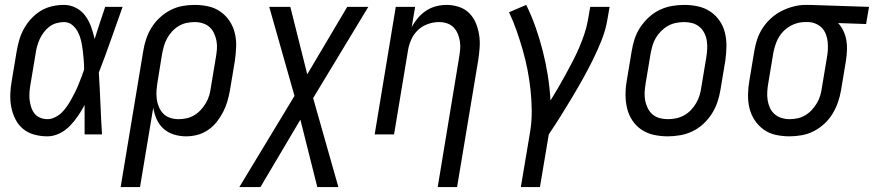

<svg xmlns="http://www.w3.org/2000/svg" viewBox="-20 -548 3564 783"><path d="M173 8Q146 8 120 1Q94 -6 74.5 -22Q55 -38 43 -61.5Q31 -85 26 -111Q21 -137 22 -164.5Q23 -192 28 -219L48 -339Q52 -363 59 -386.5Q66 -410 78 -431.5Q90 -453 107.5 -472Q125 -491 146.5 -504Q168 -517 192.5 -522.5Q217 -528 240 -528Q267 -528 290 -516Q313 -504 328 -483.5Q343 -463 351.5 -439Q360 -415 366 -389L367 -392Q377 -424 387.5 -456Q398 -488 409 -520H480Q456 -453 432.5 -386Q409 -319 383 -252Q387 -189 389.5 -126Q392 -63 396 0H325Q325 -30 325 -60Q325 -90 325 -120Q313 -97 298 -75Q283 -53 264.5 -34Q246 -15 222 -3.5Q198 8 173 8ZM174 -62Q189 -62 205 -70Q221 -78 232.5 -89.5Q244 -101 253.5 -115Q263 -129 271 -143.5Q279 -158 286.5 -173Q294 -188 300 -203Q306 -218 312 -233.5Q318 -249 323 -264Q323 -284 321.5 -303.5Q320 -323 317.5 -342.5Q315 -362 311 -380.5Q307 -399 298.5 -416Q290 -433 275.5 -445.5Q261 -458 241 -458Q226 -458 210 -453.5Q194 -449 181 -439Q168 -429 158 -415.5Q148 -402 141.5 -387.5Q135 -373 131 -358Q127 -343 125 -328L105 -208Q102 -192 100.5 -175.5Q99 -159 100.5 -143.5Q102 -128 106.5 -113Q111 -98 120 -86Q129 -74 143.5 -68Q158 -62 174 -62Z M551 215H472L564 -339Q568 -364 576 -388.5Q584 -413 598 -435.5Q612 -458 632 -476.5Q652 -495 675.5 -507Q699 -519 724 -523.5Q749 -528 773 -528Q802 -528 829.5 -522Q857 -516 879 -500.5Q901 -485 916 -462.5Q931 -440 937.5 -413.5Q944 -387 943 -358Q942 -329 938 -301L918 -181Q914 -158 907.5 -135.5Q901 -113 890 -91.5Q879 -70 864 -51Q849 -32 828.5 -18Q808 -4 785 2Q762 8 739 8Q713 8 689 0.5Q665 -7 647 -23Q629 -39 619 -61.5Q609 -84 605 -109ZM708 -62Q724 -62 740.5 -65.5Q757 -69 772 -78Q787 -87 799 -100Q811 -113 820 -128.5Q829 -144 833.5 -160Q838 -176 840 -192L860 -312Q863 -329 864.5 -346.5Q866 -364 863 -380.5Q860 -397 853 -412Q846 -427 834.5 -437.5Q823 -448 807 -453Q791 -458 774 -458Q758 -458 741 -454.5Q724 -451 709 -442Q694 -433 682 -420Q670 -407 661.5 -391.5Q653 -376 648.5 -360Q644 -344 641 -328L623 -217Q620 -199 618.5 -181Q617 -163 619 -146Q621 -129 627.5 -113Q634 -97 645.5 -85Q657 -73 673.5 -67.5Q690 -62 708 -62Z M956 215 1181 -157 1078 -520H1164L1233 -245L1396 -520H1482L1257 -148L1360 215H1274L1205 -60L1042 215Z M1765 215 1852 -312Q1855 -329 1856.5 -346Q1858 -363 1855.5 -379.5Q1853 -396 1846.5 -411Q1840 -426 1829 -437Q1818 -448 1802.5 -453Q1787 -458 1770 -458Q1747 -458 1723.5 -449.5Q1700 -441 1682.5 -423.5Q1665 -406 1655.5 -383Q1646 -360 1643 -337L1587 0H1508L1594 -520H1673L1659 -438Q1670 -458 1684.5 -475Q1699 -492 1718 -504.5Q1737 -517 1758.5 -522.5Q1780 -528 1801 -528Q1827 -528 1851.5 -520Q1876 -512 1893.5 -494.5Q1911 -477 1920.5 -454Q1930 -431 1934 -405.5Q1938 -380 1936 -353.5Q1934 -327 1930 -301L1844 215Z M2104 215 2142 -11Q2149 -55 2148.5 -97.5Q2148 -140 2143.5 -182Q2139 -224 2131 -264.5Q2123 -305 2111.5 -345Q2100 -385 2086.5 -423.5Q2073 -462 2056 -498L2126 -528Q2148 -483 2164.5 -436Q2181 -389 2193.5 -340Q2206 -291 2214 -240.5Q2222 -190 2225 -138Q2241 -164 2256.5 -190.5Q2272 -217 2287 -244.5Q2302 -272 2316 -299Q2330 -326 2342 -354Q2354 -382 2363.5 -410.5Q2373 -439 2378 -468L2387 -520H2466L2457 -468Q2450 -426 2434 -385.5Q2418 -345 2398.5 -305.5Q2379 -266 2357.5 -227.5Q2336 -189 2313 -150.5Q2290 -112 2266.5 -74.5Q2243 -37 2218 0L2182 215Z M2703 8Q2674 8 2646.5 2Q2619 -4 2596.5 -19Q2574 -34 2559 -56.5Q2544 -79 2537.5 -106Q2531 -133 2531 -161.5Q2531 -190 2536 -219L2556 -339Q2560 -364 2568 -389Q2576 -414 2591 -436.5Q2606 -459 2626 -477.5Q2646 -496 2670 -507.5Q2694 -519 2719.5 -523.5Q2745 -528 2770 -528Q2799 -528 2826.5 -522Q2854 -516 2876.5 -501Q2899 -486 2914.5 -463.5Q2930 -441 2936.5 -414Q2943 -387 2942.5 -358.5Q2942 -330 2938 -301L2918 -181Q2914 -156 2905.5 -131Q2897 -106 2882.5 -83.5Q2868 -61 2848 -42.5Q2828 -24 2804 -12.5Q2780 -1 2754 3.5Q2728 8 2703 8ZM2704 -62Q2720 -62 2737 -65.5Q2754 -69 2769.5 -77.5Q2785 -86 2797.5 -99Q2810 -112 2819 -127.5Q2828 -143 2833 -159.5Q2838 -176 2840 -192L2860 -312Q2863 -330 2864 -347.5Q2865 -365 2862.5 -381.5Q2860 -398 2852.5 -413Q2845 -428 2832.5 -438.5Q2820 -449 2804 -453.5Q2788 -458 2770 -458Q2754 -458 2736.5 -454.5Q2719 -451 2704 -442.5Q2689 -434 2676 -421Q2663 -408 2654 -392.5Q2645 -377 2640.5 -360.5Q2636 -344 2633 -328L2613 -208Q2610 -190 2609 -172.5Q2608 -155 2611 -138.5Q2614 -122 2621.5 -107Q2629 -92 2641 -81.5Q2653 -71 2669.5 -66.5Q2686 -62 2704 -62Z M3200 8Q3171 8 3143.5 2Q3116 -4 3094.5 -19.5Q3073 -35 3058 -57.5Q3043 -80 3036.5 -106.5Q3030 -133 3030.5 -162Q3031 -191 3036 -219L3056 -339Q3060 -364 3068 -388Q3076 -412 3090.5 -434Q3105 -456 3125 -474Q3145 -492 3168 -503.5Q3191 -515 3216 -521.5Q3241 -528 3265 -528H3281L3524 -520L3512 -450L3398 -454Q3411 -440 3419.5 -422Q3428 -404 3431.5 -384Q3435 -364 3434 -343Q3433 -322 3430 -301L3410 -181Q3406 -156 3397.5 -131.5Q3389 -107 3375.5 -84.5Q3362 -62 3342 -43.5Q3322 -25 3298.5 -13Q3275 -1 3249.5 3.5Q3224 8 3200 8ZM3200 -62Q3216 -62 3232.5 -65.5Q3249 -69 3264 -78Q3279 -87 3291 -100Q3303 -113 3312 -128.5Q3321 -144 3325.5 -160Q3330 -176 3332 -192L3352 -312Q3355 -328 3356 -344.5Q3357 -361 3355.5 -376.5Q3354 -392 3348.5 -407Q3343 -422 3333 -433Q3323 -444 3308.5 -450.5Q3294 -457 3279 -458H3262Q3238 -458 3214 -447.5Q3190 -437 3172.5 -418Q3155 -399 3146 -375.5Q3137 -352 3133 -328L3113 -208Q3110 -191 3109 -173.5Q3108 -156 3110.5 -139.5Q3113 -123 3120 -108Q3127 -93 3139 -82.5Q3151 -72 3167 -67Q3183 -62 3200 -62Z"/></svg>

Font: Iosevka Oblique
Style: Regular
Weight: 400
Italic angle: -9°
Monospace: yes
Designer: Belleve Invis
Foundry: Belleve Invis
Version: Version 32.5.0; ttfautohint (v1.8.4)